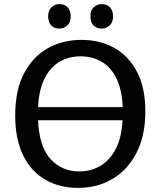

<svg xmlns="http://www.w3.org/2000/svg" viewBox="-20 -904 781 934"><path d="M359 10Q270 10 201 -29.5Q132 -69 93 -147.5Q54 -226 54 -342Q54 -465 96.5 -546.5Q139 -628 212 -669Q285 -710 376 -710Q466 -710 536 -671Q606 -632 646.5 -554.5Q687 -477 687 -362Q687 -245 644.5 -161.5Q602 -78 528 -34Q454 10 359 10ZM372 -630Q318 -630 273 -605.5Q228 -581 199 -526.5Q170 -472 165 -383H577Q573 -470 545.5 -524.5Q518 -579 473 -604.5Q428 -630 372 -630ZM366 -70Q420 -70 465.5 -95.5Q511 -121 541 -175.5Q571 -230 576 -319H165Q171 -189 226.5 -129.5Q282 -70 366 -70ZM475 -765Q449 -765 434.5 -780.5Q420 -796 420 -824Q419 -852 435 -868Q451 -884 475 -884Q500 -884 515 -868Q530 -852 530 -824Q530 -796 513.5 -780.5Q497 -765 475 -765ZM269 -765Q243 -765 229 -780.5Q215 -796 214 -824Q214 -852 230 -868Q246 -884 269 -884Q295 -884 309.5 -868Q324 -852 324 -824Q324 -796 307.5 -780.5Q291 -765 269 -765Z"/></svg>

Font: Bitter Medium
Style: Regular
Weight: 500
Designer: Sol Matas, and Bitter project Authors
Foundry: Sol Matas
Version: Version 2.001